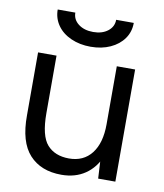

<svg xmlns="http://www.w3.org/2000/svg" viewBox="-83 -790 741 869"><g transform="rotate(10 288.0 -355.0)"><path d="M419.8 -94.4V-515.4H504V0H425ZM278 -66.8Q345.2 -66.6 382.5 -114.5Q419.8 -162.4 419.8 -248.8H460Q460 -166.8 436.1 -108.5Q412.2 -50.2 366.6 -19.2Q321 11.8 257.6 11.8Q163.2 11.8 110.2 -46.1Q57.2 -104 58 -226.4V-251.4H142.8Q142.8 -146.8 178.1 -107Q213.4 -67.2 278 -66.8ZM58 -515.4H142.8V-251.4H58ZM111.8 -722H192.8Q192.8 -690.2 219.2 -669.9Q245.6 -649.6 287.2 -649.6Q328.4 -649.6 354.4 -669.9Q380.4 -690.2 380.4 -722H461.4Q461.4 -681 439.1 -649.4Q416.8 -617.8 377.3 -599.8Q337.8 -581.8 287.2 -581.8Q237.2 -581.8 196.8 -599.8Q156.4 -617.8 134.1 -649.8Q111.8 -681.8 111.8 -722Z"/></g></svg>

Font: 寒蝉端黑体 Light
Style: Regular
Weight: 300
Designer: ChillDuanSans {Warren2060}; 
Source Han Sans {Ryoko NISHIZUKA 西塚涼子 (kana, bopomofo & ideographs); Paul D. Hunt (Latin, G
Foundry: ChillType&Adobe
Version: Version 1.300;Glyphs 3.3 (3306)